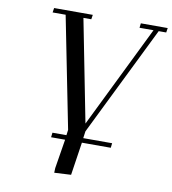

<svg xmlns="http://www.w3.org/2000/svg" viewBox="-95 -784 945 1055"><g transform="rotate(10 377.5 -256.5)"><path d="M117.2 -676.8 121.1 -702.1H336.9L333 -676.8H289.1L400.9 -106.9L680.2 -676.8H602.1L605 -702.1H754.9L751 -676.8H709L408.2 -64.9L402.8 -25.9H564L561 0H399.9L372.1 184.1L278.8 189L279.8 163.1L306.2 0H228L231 -25.9H309.1L313 -56.2L189.9 -676.8Z"/></g></svg>

Font: Dehuti Alt
Style: Bold-Italic
Weight: 700
Version: Version 1.2